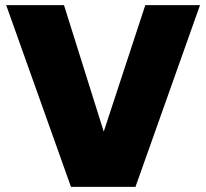

<svg xmlns="http://www.w3.org/2000/svg" viewBox="-20 -724 799 744"><path d="M255 0 4 -704H228L382 -214L543 -704H755L505 0Z"/></svg>

Font: Prodigy Sans ExtraBold
Style: Regular
Weight: 800
Designer: Wei Huang
Foundry: Wei Huang
Version: Version 1.003; ttfautohint (v1.8.3)